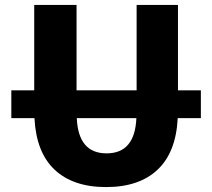

<svg xmlns="http://www.w3.org/2000/svg" viewBox="-20 -750 862 780"><path d="M26 -270V-383H119V-730H291V-383H535V-730H703V-383H796V-270H702Q695 -131 620 -60.5Q545 10 411 10Q277 10 202 -60.5Q127 -131 120 -270ZM534 -270H292Q298 -127 413 -127Q528 -127 534 -270Z"/></svg>

Font: M PLUS 1p ExtraBold
Style: Regular
Weight: 800
Version: Version 1.062